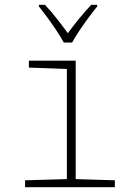

<svg xmlns="http://www.w3.org/2000/svg" viewBox="-20 -784 570 804"><path d="M85 0V-29L260 -34V-495L101 -501V-530H297V-34L461 -29V0ZM247 -606Q235 -628 216.5 -656Q198 -684 178.5 -710.5Q159 -737 143 -757V-764H168Q192 -739 217.5 -706.5Q243 -674 264 -645Q286 -675 310.5 -705Q335 -735 362 -764H387V-757Q370 -736 350 -709Q330 -682 312 -655Q294 -628 282 -606Z"/></svg>

Font: Noto Sans Mono Condensed ExtraLight
Style: Regular
Weight: 200
Width: 3
Designer: Monotype Design Team
Foundry: Monotype Imaging Inc.
Version: Version 2.014; ttfautohint (v1.8.4.7-5d5b)